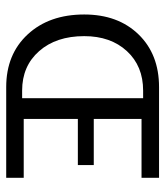

<svg xmlns="http://www.w3.org/2000/svg" viewBox="22 -542 520 603"><g transform="rotate(90 281.5 -240.0)"><path d="M288 -50V-430H264Q187 -430 140 -379Q93 -328 93 -245Q93 -157 140 -103.5Q187 -50 264 -50ZM538 -480V-425H353V-275H498V-225H353V-55H538V0H253Q150 0 87.5 -67.5Q25 -135 25 -245Q25 -351 87.5 -415.5Q150 -480 253 -480Z"/></g></svg>

Font: Glametrix
Style: Regular
Weight: 500
Designer: gluk
Foundry: gluk
Version: Version 0.40